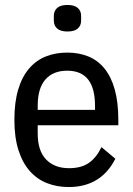

<svg xmlns="http://www.w3.org/2000/svg" viewBox="-20 -742 536 774"><path d="M257 12Q210 12 170 -3.5Q130 -19 100.5 -52Q71 -85 54.5 -136.5Q38 -188 38 -259Q38 -330 53.5 -381.5Q69 -433 97.5 -466Q126 -499 165 -514.5Q204 -530 251 -530Q298 -530 336 -514.5Q374 -499 401 -466Q428 -433 442.5 -381.5Q457 -330 457 -259V-237H132V-204Q132 -134 166 -99Q200 -64 258 -64Q308 -64 338.5 -85.5Q369 -107 389 -149L445 -102Q387 12 257 12ZM251 -457Q194 -457 163 -421.5Q132 -386 132 -316V-299H363V-316Q363 -457 251 -457ZM252 -615Q224 -615 210.5 -627Q197 -639 197 -659V-678Q197 -698 210.5 -710Q224 -722 252 -722Q280 -722 293.5 -710Q307 -698 307 -678V-659Q307 -639 293.5 -627Q280 -615 252 -615Z"/></svg>

Font: IBM Plex Sans Condensed Text
Style: Regular
Weight: 450
Width: 3
Designer: Mike Abbink, Paul van der Laan, Pieter van Rosmalen
Foundry: Bold Monday
Version: Version 1.1